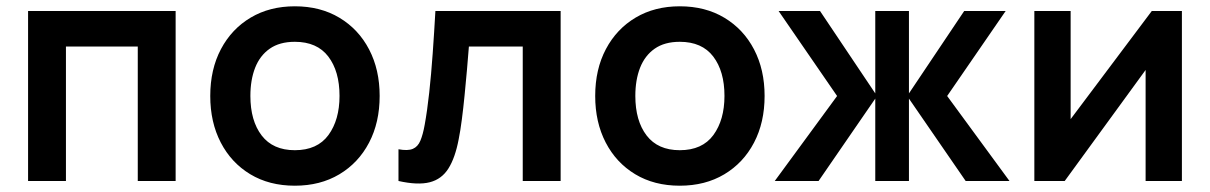

<svg xmlns="http://www.w3.org/2000/svg" viewBox="-20 -575 3845 610"><path d="M189.5 0H69.2V-540H538V0H417.7V-427.2H189.5Z M916.7 15Q835.4 15 775 -21.5Q714.6 -58 681.3 -122.3Q648 -186.6 648 -270.2Q648 -354.8 682 -419Q716 -483.2 776.5 -519.1Q836.9 -555 916.7 -555Q998 -555 1058.6 -518.5Q1119.2 -482.1 1152.7 -417.9Q1186.2 -353.7 1186.2 -270.2Q1186.2 -185.9 1152.5 -121.7Q1118.8 -57.4 1058.1 -21.2Q997.4 15 916.7 15ZM916.7 -97.8Q988.2 -97.8 1023.5 -146Q1058.7 -194.2 1058.7 -270.2Q1058.7 -348.6 1023 -395.4Q987.3 -442.2 916.7 -442.2Q868.2 -442.2 837 -420.3Q805.8 -398.5 790.6 -359.8Q775.5 -321.2 775.5 -270.2Q775.5 -191.4 811.3 -144.6Q847.2 -97.8 916.7 -97.8Z M1246 0V-100.8Q1275.7 -95.3 1291.6 -102.1Q1307.5 -108.8 1315.5 -127.9Q1323.6 -146.9 1329.3 -178.7Q1337.4 -223.1 1343.7 -281Q1350 -338.8 1354.7 -404.9Q1359.4 -470.9 1363.3 -540H1761.2V0H1640.8V-427.2H1469.7Q1467.2 -394.4 1463.7 -354.3Q1460.2 -314.2 1456.1 -273Q1452.1 -231.9 1447.3 -195.3Q1442.6 -158.8 1437.3 -132.7Q1426.2 -73.9 1404.8 -39.9Q1383.5 -5.8 1345.5 4Q1307.5 13.8 1246 0Z M2139.7 15Q2058.4 15 1998 -21.5Q1937.6 -58 1904.3 -122.3Q1871 -186.6 1871 -270.2Q1871 -354.8 1905 -419Q1939 -483.2 1999.5 -519.1Q2059.9 -555 2139.7 -555Q2221 -555 2281.6 -518.5Q2342.2 -482.1 2375.7 -417.9Q2409.2 -353.7 2409.2 -270.2Q2409.2 -185.9 2375.5 -121.7Q2341.8 -57.4 2281.1 -21.2Q2220.4 15 2139.7 15ZM2139.7 -97.8Q2211.2 -97.8 2246.5 -146Q2281.7 -194.2 2281.7 -270.2Q2281.7 -348.6 2246 -395.4Q2210.3 -442.2 2139.7 -442.2Q2091.2 -442.2 2060 -420.3Q2028.8 -398.5 2013.6 -359.8Q1998.5 -321.2 1998.5 -270.2Q1998.5 -191.4 2034.3 -144.6Q2070.2 -97.8 2139.7 -97.8Z M2580.7 0H2441.5L2639.5 -270L2453.7 -540H2585.3L2760.8 -278.3V-540H2867.8V-278.3L3043.3 -540H3175L2989.2 -270L3187.2 0H3048L2867.8 -261.7V0H2760.8V-261.7Z M3639.3 -540H3735V0H3619.7V-352.7L3362.7 0H3266.2V-540H3381.5V-196.5Z"/></svg>

Font: Manrope Variable Light
Style: Regular
Weight: 200
Designer: Mikhail Sharanda
Foundry: Mikhail Sharanda
Version: Version 4.505